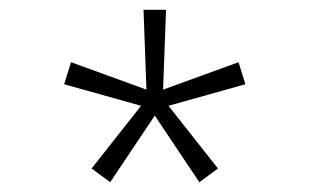

<svg xmlns="http://www.w3.org/2000/svg" viewBox="-20 -720 632 392"><path d="M205 -348 167 -376 268 -504 111 -548 125 -593 279 -537 273 -700H319L313 -537L467 -593L481 -548L324 -504L425 -376L387 -348L296 -484Z"/></svg>

Font: Jost* Light
Style: Regular
Weight: 300
Version: Version 3.7